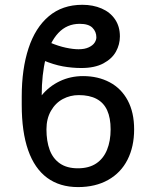

<svg xmlns="http://www.w3.org/2000/svg" viewBox="-20 -759 640 789"><path d="M531.2 -227.5Q531.2 -156.2 503.9 -102.5Q476.6 -48.8 424.3 -19.5Q372.1 9.8 300.8 9.8Q225.6 9.8 173.8 -28.3Q122.1 -66.4 95.7 -141.6Q69.3 -216.8 69.3 -328.1V-362.3Q69.3 -475.6 97.2 -560.5Q125 -645.5 180.7 -692.4Q236.3 -739.3 318.4 -739.3Q362.3 -739.3 397.5 -724.1Q432.6 -709 452.6 -679.7Q472.7 -650.4 472.7 -609.4Q472.7 -576.2 456.5 -546.9Q440.4 -517.6 404.8 -498.5Q369.1 -479.5 314.5 -479.5Q276.4 -479.5 238.3 -486.3Q200.2 -493.2 156.2 -511.7L185.5 -584Q220.7 -569.3 250.5 -563Q280.3 -556.6 302.7 -556.6Q328.1 -556.6 344.7 -564.5Q361.3 -572.3 368.7 -583.5Q376 -594.7 376 -605.5Q376 -628.9 359.9 -645Q343.8 -661.1 307.6 -661.1Q254.9 -661.1 219.7 -623.5Q184.6 -585.9 168 -519.5Q151.4 -453.1 151.4 -367.2Q181.6 -404.3 225.6 -425.3Q269.5 -446.3 321.3 -446.3Q382.8 -446.3 430.7 -420.9Q478.5 -395.5 504.9 -346.2Q531.2 -296.9 531.2 -227.5ZM170.9 -227.5Q170.9 -178.7 184.1 -143.1Q197.3 -107.4 226.1 -87.4Q254.9 -67.4 299.8 -67.4Q345.7 -67.4 375.5 -87.4Q405.3 -107.4 419.9 -143.6Q434.6 -179.7 434.6 -227.5Q434.6 -274.4 420.4 -305.7Q406.2 -336.9 377 -352.5Q347.7 -368.2 303.7 -368.2Q268.6 -368.2 238.3 -352.1Q208 -335.9 189.5 -303.7Q170.9 -271.5 170.9 -227.5Z"/></svg>

Font: Pretendard GOV Variable
Style: Regular
Weight: 400
Designer: Base glyphs from Inter by Rasmus Andersson; Hangul glyphs from Noto Sans CJK(Source Han Sans) by Jang Soo-young and Kang
Foundry: Kil Hyung-jin
Version: Version 1.307;Glyphs 3.2 (3192)